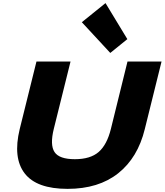

<svg xmlns="http://www.w3.org/2000/svg" viewBox="-20 -1206 1060 1236"><path d="M1020 -810.1 912.1 -375Q867.2 -190.9 741 -90.6Q614.7 9.8 415 9.8Q215.3 9.8 138.7 -90.1Q62 -189.9 106.9 -375L214.8 -810.1H434.1L326.2 -376Q300.8 -272.9 331.1 -227.1Q361.3 -181.2 461.9 -181.2Q561.5 -181.2 615 -227.5Q668.5 -273.9 693.8 -376L800.8 -810.1ZM659.2 -1186 799.8 -954.1 689.9 -865.2 506.8 -1063Z"/></svg>

Font: Sinkin Sans 900 X Black Italic
Style: Regular
Weight: 950
Italic angle: -112°
Designer: Keith Bates
Foundry: K-Type
Version: Sinkin Sans (version 1.0)  by Keith Bates   •   © 2014   www